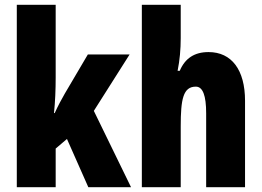

<svg xmlns="http://www.w3.org/2000/svg" viewBox="-20 -780 1090 800"><path d="M212 -458V-760H50V0H212V-161L259 -201L348 0H526L371 -318L520 -553H346L250 -390C238 -369 222 -340 208 -309H205C210 -357 212 -407 212 -458Z M733 -621V-760H571V0H733V-253C733 -367 743 -419 796 -419C825 -419 839 -382 839 -308V0H1001V-360C1001 -489 945 -563 849 -563C790 -563 751 -537 729 -485H720C729 -529 733 -575 733 -621Z"/></svg>

Font: Noto Sans Arabic UI XCn Bk
Style: Regular
Weight: 900
Width: 2
Designer: Monotype Design Team, Nadine Chahine and Nizar Qandah
Foundry: Monotype Imaging Inc.
Version: Version 2.010